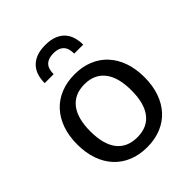

<svg xmlns="http://www.w3.org/2000/svg" viewBox="-195 -797 916 916"><g transform="rotate(-45 263.5 -338.5)"><path d="M36.6 0ZM264.2 -484.9Q316.4 -484.9 358.4 -467.5Q400.4 -450.2 429.7 -418.2Q459 -386.2 474.9 -340.8Q490.7 -295.4 490.7 -239.3Q490.7 -182.6 474.9 -137.2Q459 -91.8 429.7 -59.8Q400.4 -27.8 358.4 -10.5Q316.4 6.8 264.2 6.8Q211.9 6.8 169.7 -10.5Q127.4 -27.8 97.9 -59.8Q68.4 -91.8 52.5 -137.2Q36.6 -182.6 36.6 -239.3Q36.6 -295.4 52.5 -340.8Q68.4 -386.2 97.9 -418.2Q127.4 -450.2 169.7 -467.5Q211.9 -484.9 264.2 -484.9ZM264.2 -60.1Q298.8 -60.1 324.7 -72Q350.6 -84 367.9 -106.9Q385.3 -129.9 393.8 -163.1Q402.3 -196.3 402.3 -238.8Q402.3 -281.2 393.8 -314.5Q385.3 -347.7 367.9 -370.6Q350.6 -393.6 324.7 -405.8Q298.8 -418 264.2 -418Q229 -418 202.9 -405.8Q176.8 -393.6 159.4 -370.6Q142.1 -347.7 133.5 -314.5Q125 -281.2 125 -238.8Q125 -196.3 133.5 -163.1Q142.1 -129.9 159.4 -106.9Q176.8 -84 202.9 -72Q229 -60.1 264.2 -60.1ZM264.2 -682.6Q300.3 -682.6 325.2 -672.4Q350.1 -662.1 365.2 -644.8Q380.4 -627.4 387 -604.5Q393.6 -581.5 393.6 -555.7H333Q333 -571.3 329.8 -584.2Q326.7 -597.2 318.6 -606.7Q310.5 -616.2 297.4 -621.6Q284.2 -627 264.2 -627Q243.7 -627 230.2 -621.6Q216.8 -616.2 208.7 -606.7Q200.7 -597.2 197.5 -584.2Q194.3 -571.3 194.3 -555.7H133.8Q133.8 -581.5 140.4 -604.5Q147 -627.4 162.4 -644.8Q177.7 -662.1 202.6 -672.4Q227.5 -682.6 264.2 -682.6Z"/></g></svg>

Font: Carlito
Style: Regular
Weight: 400
Designer: Lukasz Dziedzic
Foundry: tyPoland Lukasz Dziedzic
Version: Version 1.104